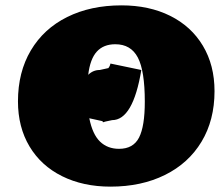

<svg xmlns="http://www.w3.org/2000/svg" viewBox="-20 -687 820 716"><path d="M780 -347Q780 -239 731.5 -158.5Q683 -78 595 -34.5Q507 9 392 9Q290 9 211.5 -30Q133 -69 90 -141Q47 -213 47 -309Q47 -418 95 -499Q143 -580 230.5 -623.5Q318 -667 433 -667Q536 -667 614.5 -628Q693 -589 736.5 -516.5Q780 -444 780 -347ZM520 -308Q520 -423 494 -472.5Q468 -522 410 -522Q366 -522 341 -494.5Q316 -467 309 -408Q327 -426 352 -426Q355 -427 372.5 -430.5Q390 -434 385 -434H384Q385 -434 387.5 -438Q390 -442 392 -450L507 -426Q476 -239 398 -239Q395 -238 384 -236Q373 -234 364 -231Q362 -233 363 -235L313 -246Q325 -186 353 -159Q381 -132 424 -132Q477 -132 498.5 -174Q520 -216 520 -308ZM364 -231Z"/></svg>

Font: Ysabeau Black
Style: Regular
Weight: 900
Designer: Christian Thalmann (Catharsis Fonts)
Version: Version 0.003